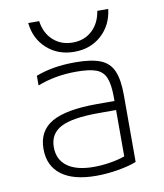

<svg xmlns="http://www.w3.org/2000/svg" viewBox="-85 -818 769 898"><g transform="rotate(-10 300.0 -369.5)"><path d="M300 10Q192 10 135 -33Q78 -76 78 -156Q78 -242 146 -281Q214 -320 361 -320H444V-339Q444 -398 431 -430Q418 -462 385.5 -474Q353 -486 292 -486Q190 -486 107 -453V-499Q145 -514 191.5 -522Q238 -530 294 -530Q370 -530 413 -513Q456 -496 474 -454.5Q492 -413 492 -340V-22Q457 -8 404 1Q351 10 300 10ZM444 -277H360Q236 -277 181.5 -248.5Q127 -220 127 -156Q127 -97 170.5 -65Q214 -33 296 -33Q334 -33 374 -39.5Q414 -46 444 -57ZM300 -579Q223 -579 170.5 -626Q118 -673 110 -749H162Q170 -691 207.5 -657Q245 -623 300 -623Q355 -623 392 -657Q429 -691 438 -749H490Q481 -673 429 -626Q377 -579 300 -579Z"/></g></svg>

Font: M PLUS Code Latin 60 Light
Style: Regular
Weight: 300
Width: 7
Monospace: yes
Designer: Coji Morishita
Foundry: UNDERFOREST DESIGN
Version: Version 1.005; ttfautohint (v1.8.3)